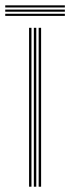

<svg xmlns="http://www.w3.org/2000/svg" viewBox="-52 -705 265 725"><path d="M94 0V-600H103.2V0ZM57.8 0V-600H66.8V0ZM75.8 0V-600H85V0ZM193 -676.8H-32.2V-684.8H193ZM193 -660.8H-32.2V-668.8H193ZM193 -645H-32.2V-653H193Z"/></svg>

Font: Big Shoulders Inline Display Light
Style: Regular
Weight: 300
Designer: Patric King
Foundry: XO Type Co
Version: Version 1.000